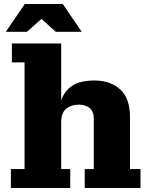

<svg xmlns="http://www.w3.org/2000/svg" viewBox="-20 -934 754 954"><path d="M9 -776 103 -914H292L386 -776H257L186 -840L114 -776ZM34 0V-94H102V-624H39V-718H284V-435Q300 -482 339 -508Q378 -534 450 -534Q528 -534 577 -490Q626 -446 626 -350V-94H678V0H401V-94H446V-345Q446 -380 425.5 -397Q405 -414 371 -414Q336 -414 310 -394.5Q284 -375 284 -325V-94H329V0Z"/></svg>

Font: Montagu Slab 16pt
Style: Bold
Weight: 700
Designer: Florian Karsten
Foundry: Florian Karsten
Version: Version 1.000; ttfautohint (v1.8.3)